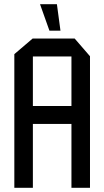

<svg xmlns="http://www.w3.org/2000/svg" viewBox="-20 -891 495 911"><path d="M48 0V-634.1L135 -708.3H136V0ZM136 -302.9V-388.1H319V-302.9ZM319 0V-623.1H407V0ZM136 -623.1V-708.3H334.2L407 -624.1V-623.1ZM214.5 -745.6 170.3 -870.1V-871.1H250L266.9 -745.6Z"/></svg>

Font: Foldit Thin
Style: Regular
Weight: 100
Designer: Sophia Tai
Foundry: Sophia Tai
Version: Version 1.003